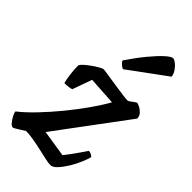

<svg xmlns="http://www.w3.org/2000/svg" viewBox="-253 -840 910 910"><g transform="rotate(45 202.5 -385.0)"><path d="M28 0Q20 0 10 -12Q0 -24 -8 -39Q-16 -54 -16 -63Q21 -92 62.5 -135.5Q104 -179 144.5 -228.5Q185 -278 219.5 -327Q254 -376 277 -417L135 -426L100 -328Q84 -322 53 -322Q48 -339 44 -369Q40 -399 40 -427Q42 -435 55.5 -447Q69 -459 86 -471Q103 -483 118 -491.5Q133 -500 138 -500Q144 -500 169 -496Q194 -492 225 -487.5Q256 -483 283.5 -479Q311 -475 323 -475Q327 -475 335.5 -481.5Q344 -488 352.5 -494Q361 -500 364 -500Q367 -500 380 -494Q393 -488 404.5 -476Q416 -464 416 -447L154 -95L288 -74Q295 -82 310 -102.5Q325 -123 340 -144.5Q355 -166 362 -177Q371 -177 379.5 -172.5Q388 -168 391 -163Q387 -147 375.5 -119.5Q364 -92 347.5 -65Q331 -38 313.5 -19Q296 0 280 0Q268 0 245 -5Q222 -10 193.5 -16.5Q165 -23 136.5 -28Q108 -33 85 -33Q69 -23 51 -11.5Q33 0 28 0ZM203 -565Q193 -568 183.5 -577Q174 -586 172 -593Q207 -645 240 -685Q273 -725 298 -747.5Q323 -770 334 -770Q342 -770 355 -760Q368 -750 378.5 -734.5Q389 -719 391 -703Z"/></g></svg>

Font: Texturina 72pt 72pt Regular
Style: Bold Italic
Weight: 700
Italic angle: -11°
Designer: Guillermo Torres Carreño
Foundry: Omnibus-Type
Version: Version 1.002; ttfautohint (v1.8.3)